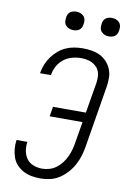

<svg xmlns="http://www.w3.org/2000/svg" viewBox="-101 -996 703 1064"><g transform="rotate(10 250.0 -464.5)"><path d="M204 8Q178 8 153.5 3.5Q129 -1 108 -12Q87 -23 70.5 -40.5Q54 -58 46 -80.5Q38 -103 35.5 -128Q33 -153 37 -179H98Q94 -153 98.5 -128Q103 -103 117 -84Q131 -65 154.5 -56Q178 -47 204 -47Q224 -47 244.5 -53Q265 -59 283 -72.5Q301 -86 314.5 -104Q328 -122 337 -141.5Q346 -161 351.5 -181Q357 -201 360 -222L380 -340H195L204 -395H389L418 -567Q420 -583 420 -599.5Q420 -616 414.5 -631Q409 -646 398 -657Q387 -668 373.5 -675Q360 -682 343.5 -685Q327 -688 311 -688Q286 -688 260.5 -681Q235 -674 214 -658Q193 -642 180 -618.5Q167 -595 163 -570L162 -566H101L102 -572Q106 -595 115.5 -618Q125 -641 140 -661.5Q155 -682 174.5 -698.5Q194 -715 216.5 -725Q239 -735 263 -739Q287 -743 311 -743Q336 -743 361 -739Q386 -735 407.5 -724.5Q429 -714 445.5 -696.5Q462 -679 471.5 -656.5Q481 -634 481.5 -608.5Q482 -583 478 -558L421 -213Q417 -186 409 -159Q401 -132 387.5 -106.5Q374 -81 354.5 -59Q335 -37 311 -21Q287 -5 259 1.5Q231 8 204 8ZM441 -833Q428 -833 417 -837.5Q406 -842 398 -851Q390 -860 389 -872.5Q388 -885 390 -898Q391 -906 395.5 -914.5Q400 -923 407.5 -928Q415 -933 423.5 -935Q432 -937 440 -937Q453 -937 464.5 -932.5Q476 -928 483.5 -919Q491 -910 492.5 -897.5Q494 -885 491 -872Q490 -864 485.5 -855.5Q481 -847 474 -842Q467 -837 458 -835Q449 -833 441 -833ZM241 -833Q228 -833 217 -837.5Q206 -842 198 -851Q190 -860 189 -872.5Q188 -885 190 -898Q191 -906 195.5 -914.5Q200 -923 207.5 -928Q215 -933 223.5 -935Q232 -937 240 -937Q253 -937 264.5 -932.5Q276 -928 283.5 -919Q291 -910 292.5 -897.5Q294 -885 291 -872Q290 -864 285.5 -855.5Q281 -847 274 -842Q267 -837 258 -835Q249 -833 241 -833Z"/></g></svg>

Font: Iosevka SS18 Light
Style: Italic
Weight: 300
Italic angle: -9°
Monospace: yes
Designer: Belleve Invis
Foundry: Belleve Invis
Version: Version 25.1.1; ttfautohint (v1.8.4)